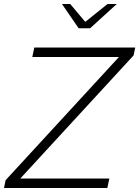

<svg xmlns="http://www.w3.org/2000/svg" viewBox="-32 -937 694 957"><path d="M-12 0 -4 -39 561 -653H129L139 -700H642L634 -661L69 -47H513L503 0ZM360 -796 277 -917H318L393 -828L504 -917H550L417 -796Z"/></svg>

Font: Red Hat Text VF
Style: Italic
Weight: 300
Italic angle: -12°
Designer: Pentagram, MCKL
Foundry: Pentagram, MCKL
Version: Version 1.023